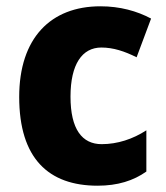

<svg xmlns="http://www.w3.org/2000/svg" viewBox="-20 -580 526 610"><path d="M290 10C354 10 404 -6 445 -35V-166C402 -138 353 -122 303 -122C241 -122 204 -169 204 -273C204 -376 241 -429 302 -429C340 -429 376 -417 414 -398L460 -521C415 -545 361 -560 299 -560C141 -560 41 -459 41 -272C41 -77 134 10 290 10Z"/></svg>

Font: Noto Sans Thai Looped SemiCondensed ExtraBold
Style: Regular
Weight: 800
Width: 4
Designer: Sasikarn Vongin, Ben Mitchell
Foundry: The Fontpad Ltd
Version: Version 1.001